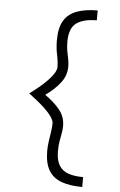

<svg xmlns="http://www.w3.org/2000/svg" viewBox="-68 -991 736 1181"><g transform="rotate(5 300.0 -400.0)"><path d="M486 145Q410 145 357.5 126Q305 107 278.5 62.5Q252 18 252 -58Q252 -86 256.5 -117Q261 -148 265.5 -177Q270 -206 270 -229Q270 -256 230.5 -298.5Q191 -341 111 -400Q190 -458 230 -503Q270 -548 270 -575Q270 -610 261 -651.5Q252 -693 252 -741Q252 -818 278.5 -862Q305 -906 357.5 -925.5Q410 -945 486 -945V-884Q404 -884 360.5 -852.5Q317 -821 317 -737Q317 -703 322 -678Q327 -653 331.5 -631Q336 -609 336 -585Q336 -531 302.5 -486.5Q269 -442 210 -400Q270 -358 303 -315.5Q336 -273 336 -219Q336 -196 331.5 -172.5Q327 -149 322.5 -123Q318 -97 318 -61Q318 -6 337.5 26Q357 58 394.5 71Q432 84 486 84Z"/></g></svg>

Font: Victor Mono Thin Light
Style: Regular
Weight: 300
Monospace: yes
Version: Version 1.561;gftools[0.9.30]